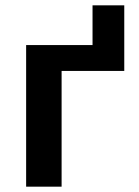

<svg xmlns="http://www.w3.org/2000/svg" viewBox="-20 -715 522 720"><path d="M211 -449H446V-695H327V-546H78V-15H211Z"/></svg>

Font: Passageway
Style: Light
Weight: 700
Foundry: Ascender Corporation
Version: Version 1.11